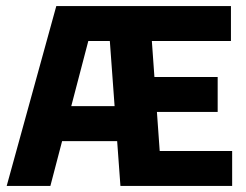

<svg xmlns="http://www.w3.org/2000/svg" viewBox="-20 -615 814 635"><path d="M2.1 0 166.2 -595H405.7V-479.5H272.1L146.6 0ZM108.3 -148.3 135.6 -263.9H404V-148.3ZM378.3 0 334.8 -595H743.8V-479.5H482.2L508.2 -115.5H747.8V0ZM448.2 -244.8V-360.3H699.9V-244.8Z"/></svg>

Font: Encode Sans SC Condensed Thin
Style: Regular
Weight: 100
Width: 3
Designer: Multiple Designers
Foundry: Impallari Type
Version: Version 3.002